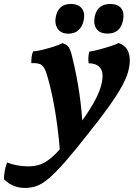

<svg xmlns="http://www.w3.org/2000/svg" viewBox="-142 -680 674 948"><path d="M166.8 -467Q181.2 -462.5 189.7 -455.3Q198.2 -448.1 204.2 -433.8Q210.2 -419.5 216.1 -392.4Q237.8 -302.9 249.9 -218.8Q262 -134.6 266.6 -49.1L156 90.1Q149.9 9.3 140.6 -61.3Q131.2 -131.9 118.9 -193.4Q106.6 -254.9 90.4 -308.2Q80.4 -343.7 66.1 -356.9Q51.7 -370.2 12.7 -368.2Q12.2 -384.9 14.3 -399.4Q16.3 -413.8 21.3 -426Q43.6 -428 71.4 -435Q99.3 -442 125.4 -450.5Q151.6 -459 166.8 -467ZM443.8 -467.5Q472.4 -458 485.6 -436Q498.9 -414 498.9 -381.7Q498.9 -355.4 490.3 -324.7Q481.6 -294 459.7 -253.7Q437.8 -213.5 399.4 -159.2Q360.9 -105 301.8 -30.6Q230.9 60.1 182.8 115.2Q134.8 170.3 100.8 199.4Q66.9 228.4 39.2 238.2Q11.6 248 -19.1 248Q-48.4 248 -74.5 237.5Q-100.7 226.9 -122.2 205.2Q-122.7 185.6 -118.4 162.5Q-114 139.4 -106.9 122.2Q-83.3 131.8 -56.1 136.6Q-28.8 141.4 -2.7 141.4Q26.1 141.4 51.1 133.9Q76 126.5 102.8 105.8Q129.6 85.2 163.3 46Q196.9 6.8 243.8 -57.2Q290.6 -120 316.9 -166Q343.2 -212 353.9 -246.2Q364.5 -280.4 364.5 -305.8Q364.5 -333.6 348.1 -350.2Q331.6 -366.8 295.5 -367.7Q291.7 -398.3 298.9 -425Q321.6 -428.5 349.7 -436Q377.8 -443.4 403.7 -451.9Q429.6 -460.4 443.8 -467.5ZM389.5 -514.2Q351.5 -514.2 335.1 -536.7Q318.6 -559.2 325.2 -595.6Q331.8 -630 352 -645.2Q372.2 -660.4 402.1 -660.4Q439.2 -660.4 456.1 -639.3Q473 -618.2 465.4 -579.8Q452.2 -514.2 389.5 -514.2ZM195.9 -513.7Q158.4 -513.7 142.2 -539Q126 -564.2 134.1 -600.2Q140.7 -629.6 158.9 -645Q177.1 -660.4 207 -660.4Q244.9 -660.4 262.1 -638.1Q279.4 -615.9 270.7 -577.3Q264.1 -548 245.2 -530.9Q226.3 -513.7 195.9 -513.7Z"/></svg>

Font: Vollkorn
Style: Italic
Weight: 400
Italic angle: -11°
Designer: Friedrich Althausen
Foundry: Friedrich Althausen
Version: Version 5.001